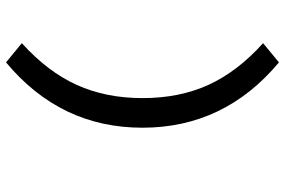

<svg xmlns="http://www.w3.org/2000/svg" viewBox="-175 -598 950 640"><g transform="rotate(-90 300.0 -278.0)"><path d="M293 -277.8Q293 -155.3 336.9 -58.6Q380.9 38.1 476.1 124L412.1 176.8Q194.3 -4.9 194.3 -278.3Q194.3 -551.8 412.1 -732.9L476.1 -680.2Q380.9 -594.2 336.9 -497.1Q293 -399.9 293 -277.8Z"/></g></svg>

Font: SourceCodePro-Semibold
Style: Regular
Weight: 600
Monospace: yes
Designer: Paul D. Hunt
Foundry: Adobe Systems Incorporated
Version: Version 1.009;PS 1.000;hotconv 1.0.70;makeotf.lib2.5.5900